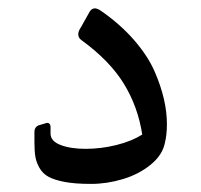

<svg xmlns="http://www.w3.org/2000/svg" viewBox="-20 -424 482 460"><path d="M62.5 -83.5V-108.4Q62.5 -119.1 71.8 -123.5L88.4 -128.4Q94.2 -130.9 97.7 -128.2Q101.1 -125.5 101.1 -119.1V-104Q101.1 -85.9 125 -76.7Q148.9 -67.4 185.3 -67.4Q221.7 -67.4 258.3 -76.4Q294.9 -85.4 320.8 -101.6Q310.5 -168.5 276.6 -223.6Q242.7 -278.8 174.8 -328.1Q167.5 -333.5 167.5 -341.6Q167.5 -349.6 174.3 -359.4L194.8 -396Q203.6 -410.2 220.7 -398.9Q268.1 -366.2 301.3 -327.9Q334.5 -289.6 350.6 -252.4Q379.9 -185.1 379.9 -126.5Q379.9 -101.1 375 -81.5Q369.1 -52.2 340.8 -29.3Q312.5 -6.3 274.4 5.1Q236.3 16.6 198.2 16.6Q160.2 16.6 135.5 12Q110.8 7.3 96.7 -0.2Q82.5 -7.8 74.7 -21.5Q66.9 -35.2 64.7 -48.8Q62.5 -62.5 62.5 -83.5Z"/></svg>

Font: Nika
Style: Regular
Weight: 400
Designer: Mohammad Saleh Souzanchi
Foundry: http://font-store.ir
Version: Version:1.0.0;RFB:1.2.5;Building:2016-05-25 11:08:22.297533